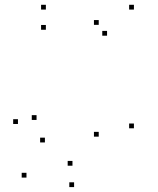

<svg xmlns="http://www.w3.org/2000/svg" viewBox="-20 -760 660 802"><path d="M539.4 -224.1V-244.1H519.4V-224.1ZM539.4 -720V-740H519.4V-720ZM171.6 -720V-740H151.6V-720ZM171.6 -635.7V-655.7H151.6V-635.7ZM427.2 -610.9V-630.9H407.2V-610.9ZM392.4 -656.2V-676.2H372.4V-656.2ZM392.4 -189.2V-209.2H372.4V-189.2ZM282.7 -67.8V-87.8H262.7V-67.8ZM167.6 -165V-185H147.6V-165ZM132.7 -259V-279H112.7V-259ZM55 -242.1V-262.1H35V-242.1ZM90.6 -18.2V-38.2H70.6V-18.2ZM289.5 21.5V1.5H269.5V21.5Z"/></svg>

Font: Monaspace Xenon Dots Var
Style: Regular
Weight: 400
Designer: Riley Cran and the Lettermatic Team
Version: Version 1.100 (Monaspace Xenon Dots)